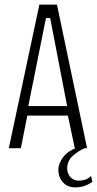

<svg xmlns="http://www.w3.org/2000/svg" viewBox="-20 -640 419 829"><path d="M18 0 150 -620H226L356 0H303L271 -151L282 -141H91L100 -151L70 0ZM101 -176 96 -182H278L271 -176L198 -555L196 -562H179L177 -555ZM304 169Q272 169 252 147.5Q232 126 232 92Q232 66 253.5 37.5Q275 9 323 -6L352 -3Q316 12 293 34Q270 56 270 87Q270 109 284 124.5Q298 140 319 140Q335 140 347.5 136Q360 132 373 120L379 145Q360 158 342.5 163.5Q325 169 304 169Z"/></svg>

Font: Smooch Sans Thin
Style: Regular
Weight: 400
Version: Version 1.010